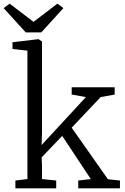

<svg xmlns="http://www.w3.org/2000/svg" viewBox="-43 -1034 688 1054"><path d="M41.5 0V-43L107.5 -51V-756L25.5 -765V-802L167.5 -819H168.5L187.5 -806V-301L185.5 -238L428.5 -501L350.5 -515V-555H586.5V-515L509.5 -501L350.5 -333L549.5 -50L615.5 -43V0H386.5V-43L455.5 -51L298.5 -288L185.5 -170L187.5 -128V-51L265.5 -43V0ZM98.5 -856 -23 -989.5 10 -1014 141 -914 272 -1014 305 -989.5 183.5 -856Z"/></svg>

Font: Merriweather Light
Style: Regular
Weight: 300
Version: Version 2.100